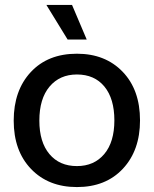

<svg xmlns="http://www.w3.org/2000/svg" viewBox="-20 -757 629 786"><path d="M294.9 8.8Q178.2 8.8 107.2 -65.2Q36.1 -139.2 36.1 -263.2Q36.1 -386.7 106 -461.9Q175.8 -537.1 294.9 -537.1Q411.1 -537.1 482.2 -463.1Q553.2 -389.2 553.2 -264.2Q553.2 -141.6 483.2 -66.4Q413.1 8.8 294.9 8.8ZM141.1 -263.2Q141.1 -175.3 182.4 -126.2Q223.6 -77.1 294.9 -77.1Q365.2 -77.1 406.7 -126.2Q448.2 -175.3 448.2 -264.2Q448.2 -353 407.5 -402.6Q366.7 -452.1 294.9 -452.1Q224.6 -452.1 182.9 -402.6Q141.1 -353 141.1 -263.2ZM169.9 -736.8H274.9L335 -595.2H256.8Z"/></svg>

Font: Lumene Sans Medium
Style: Regular
Weight: 500
Designer: Deni Anggara
Version: Version 1.003;Glyphs 3.1.2 (3151)